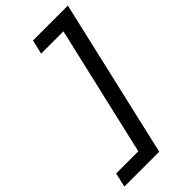

<svg xmlns="http://www.w3.org/2000/svg" viewBox="-298 -812 981 981"><g transform="rotate(-45 193.0 -321.0)"><path d="M418 -750 220 108H-32L-14 31H146L309 -673H148L166 -750Z"/></g></svg>

Font: Instrument Sans SemiCondensed Medium
Style: Italic
Weight: 500
Width: 4
Italic angle: -13°
Designer: Rodrigo Fuenzalida
Foundry: fragTYPE
Version: Version 1.000;gftools[0.9.28]